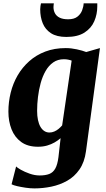

<svg xmlns="http://www.w3.org/2000/svg" viewBox="-20 -846 616 1120"><path d="M481.5 36.5Q473 100 443.8 142.2Q414.5 184.5 371.8 208.5Q329 232.5 279.5 242.8Q230 253 181 253Q156.5 253 129.5 249Q102.5 245 80 239.8Q57.5 234.5 47.5 229L74 125Q79.5 131.5 101.2 144Q123 156.5 152.8 167Q182.5 177.5 211.5 177.5Q244.5 177.5 267 169Q289.5 160.5 302.5 137.2Q315.5 114 321 70.5L333.5 -40Q318 -26.5 298.5 -15.2Q279 -4 255 3Q231 10 201.5 10Q141.5 10 103.5 -17.8Q65.5 -45.5 47.2 -92Q29 -138.5 29 -195Q29 -251.5 42.5 -305.8Q56 -360 83.2 -406.8Q110.5 -453.5 150.8 -489.2Q191 -525 244.2 -545.2Q297.5 -565.5 363.5 -565.5Q395 -565.5 428.2 -558.2Q461.5 -551 483 -542.5L563 -565.5ZM398 -492.5Q388.5 -496 377 -498.2Q365.5 -500.5 353 -500.5Q317 -500.5 290.5 -482Q264 -463.5 246 -432Q228 -400.5 217.2 -361.2Q206.5 -322 201.5 -280.2Q196.5 -238.5 196.5 -199.5Q196.5 -169.5 201.5 -146Q206.5 -122.5 216 -106.2Q225.5 -90 238.8 -81.5Q252 -73 268.5 -73Q283 -73 296.5 -78.8Q310 -84.5 321.5 -94Q333 -103.5 342.5 -114.5ZM367.5 -630.5Q311 -630.5 277.5 -652.2Q244 -674 229.2 -710.5Q214.5 -747 214.5 -792Q214.5 -801.5 216 -810.5Q217.5 -819.5 219 -826.5H294Q293.5 -821.5 292.8 -816Q292 -810.5 292 -804.5Q292 -784 301 -767.8Q310 -751.5 328.8 -742.5Q347.5 -733.5 377.5 -733.5Q412 -733.5 431.2 -748.5Q450.5 -763.5 458.8 -785Q467 -806.5 468 -826.5H547.5Q547.5 -822 547.5 -818Q547.5 -814 547.5 -809Q547.5 -763 530 -722.2Q512.5 -681.5 472.8 -656Q433 -630.5 367.5 -630.5Z"/></svg>

Font: Merriweather 24pt Black
Style: Italic
Weight: 900
Italic angle: -7.8°
Designer: Eben Sorkin
Foundry: Eben Sorkin
Version: Version 2.101